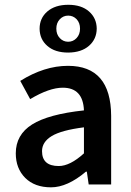

<svg xmlns="http://www.w3.org/2000/svg" viewBox="-20 -782 556 814"><path d="M304.7 -700.7Q290 -715.8 269 -715.8Q248 -715.8 233.4 -700.2Q218.8 -684.6 218.8 -660.6Q218.8 -636.2 233.4 -620.6Q248 -605 269 -605Q290 -605 304.7 -620.6Q319.3 -636.2 319.3 -660.6Q319.3 -685.1 304.7 -700.7ZM269 -559.1Q212.9 -559.1 180.7 -587.4Q148.4 -615.2 147.9 -660.2Q147.9 -705.1 180.7 -733.4Q213.9 -761.7 269.5 -761.7Q325.2 -761.7 357.4 -733.4Q389.6 -705.1 390.1 -660.6Q389.6 -616.2 357.4 -587.9Q325.2 -559.6 269 -559.1ZM229 -78.1Q276.9 -78.1 335.9 -131.8V-242.2Q240.2 -230 199.2 -205.1Q158.2 -180.2 158.2 -141.1Q158.2 -78.1 229 -78.1ZM268.1 -502.9Q450.2 -502.9 451.2 -291V0H356L348.1 -54.2H344.2Q265.6 12.2 196.3 12.2Q127 12.2 86.9 -27.8Q46.9 -67.9 46.9 -131.8Q46.9 -210.9 116.2 -254.4Q185.5 -297.9 335.9 -314Q332 -410.2 246.1 -410.2Q189 -410.2 107.9 -361.8L65.9 -439Q168 -502.9 268.1 -502.9Z"/></svg>

Font: SourceSansPro-Semibold
Style: Regular
Weight: 600
Designer: Paul D. Hunt
Foundry: Adobe Systems Incorporated
Version: Version 2.020;PS 2.0;hotconv 1.0.86;makeotf.lib2.5.63406